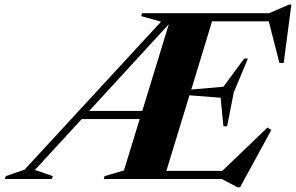

<svg xmlns="http://www.w3.org/2000/svg" viewBox="-118 -772 1276 828"><path d="M32.5 -39 110 -12.5 105.5 0H-97.5L-93 -12.5L-12 -40.5L576.5 -678.5L491 -702.5L494.5 -715H1042.5L1129 -752.5H1138.5L1105.5 -500.5H1087L1041 -680H796.5L707 -386L845.5 -398L935 -519.5H951L890 -373L861.5 -227.5H845.5L833.5 -350.5L699 -361L599.5 -35H840.5L1035.5 -222L1052 -211.5L917.5 35.5H906L838.5 0H329.5L333 -12.5L416.5 -37L484.5 -258.5H234.5ZM266.5 -293.5H495.5L610 -667.5Z"/></svg>

Font: Newsreader 72pt
Style: Bold Italic
Weight: 700
Italic angle: -17°
Designer: Hugues Gentile
Foundry: Production Type
Version: Version 1.003; ttfautohint (v1.8.3)